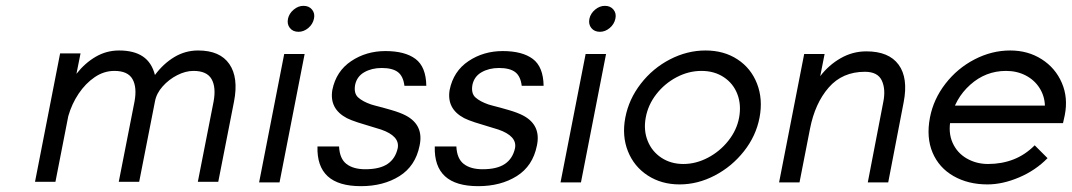

<svg xmlns="http://www.w3.org/2000/svg" viewBox="-20 -625 3673 658"><path d="M186 -442H256L242 -372Q271 -409 308 -430.5Q345 -452 388 -452Q439 -452 469.5 -431.5Q500 -411 511 -368Q540 -407 577.5 -429.5Q615 -452 659 -452Q734 -452 766 -405.5Q798 -359 782 -277L728 -2H658L712 -277Q721 -326 705 -354Q689 -382 643 -382Q616 -382 587.5 -367.5Q559 -353 537.5 -329Q516 -305 511 -277L457 -2H387L441 -277Q450 -326 434 -354Q418 -382 372 -382Q336 -382 304.5 -360.5Q273 -339 249.5 -304Q226 -269 214 -227L170 -2H100Z M954 -440H1024L938 0H868ZM967 -561Q971 -579 986.5 -592Q1002 -605 1020 -605Q1039 -605 1049.5 -592Q1060 -579 1056 -561Q1052 -542 1036.5 -529Q1021 -516 1003 -516Q984 -516 973.5 -529Q963 -542 967 -561Z M1068 -123H1142Q1144 -81 1167.5 -63Q1191 -45 1232 -45Q1281 -45 1308 -63Q1335 -81 1343 -117Q1347 -138 1332.5 -154Q1318 -170 1286 -181Q1268 -187 1250 -192Q1229 -198 1206 -205.5Q1183 -213 1169 -220Q1108 -252 1119 -317Q1132 -381 1183.5 -415.5Q1235 -450 1301 -450Q1368 -450 1404 -423Q1440 -396 1441 -331H1366Q1362 -364 1343.5 -378Q1325 -392 1288 -392Q1254 -392 1228.5 -377.5Q1203 -363 1197 -334Q1192 -305 1207.5 -291Q1223 -277 1252 -267L1266 -263Q1290 -257 1321 -248Q1352 -239 1371 -229Q1433 -196 1418 -126Q1404 -56 1349 -21.5Q1294 13 1217 13Q1140 13 1103 -21Q1066 -55 1068 -123Z M1470 -123H1544Q1546 -81 1569.5 -63Q1593 -45 1634 -45Q1683 -45 1710 -63Q1737 -81 1745 -117Q1749 -138 1734.5 -154Q1720 -170 1688 -181Q1670 -187 1652 -192Q1631 -198 1608 -205.5Q1585 -213 1571 -220Q1510 -252 1521 -317Q1534 -381 1585.5 -415.5Q1637 -450 1703 -450Q1770 -450 1806 -423Q1842 -396 1843 -331H1768Q1764 -364 1745.5 -378Q1727 -392 1690 -392Q1656 -392 1630.5 -377.5Q1605 -363 1599 -334Q1594 -305 1609.5 -291Q1625 -277 1654 -267L1668 -263Q1692 -257 1723 -248Q1754 -239 1773 -229Q1835 -196 1820 -126Q1806 -56 1751 -21.5Q1696 13 1619 13Q1542 13 1505 -21Q1468 -55 1470 -123Z M1987 -440H2057L1971 0H1901ZM2000 -561Q2004 -579 2019.5 -592Q2035 -605 2053 -605Q2072 -605 2082.5 -592Q2093 -579 2089 -561Q2085 -542 2069.5 -529Q2054 -516 2036 -516Q2017 -516 2006.5 -529Q1996 -542 2000 -561Z M2123 -222Q2135 -285 2176 -338Q2217 -391 2276 -421.5Q2335 -452 2398 -452Q2461 -452 2507.5 -421.5Q2554 -391 2574.5 -338Q2595 -285 2583 -222Q2571 -159 2529.5 -106.5Q2488 -54 2429.5 -23.5Q2371 7 2309 7Q2247 7 2200 -23.5Q2153 -54 2132 -106.5Q2111 -159 2123 -222ZM2513 -222Q2521 -266 2507 -302.5Q2493 -339 2460.5 -360.5Q2428 -382 2384 -382Q2340 -382 2299 -360.5Q2258 -339 2229.5 -302.5Q2201 -266 2193 -222Q2185 -179 2199.5 -142.5Q2214 -106 2246.5 -84.5Q2279 -63 2322 -63Q2365 -63 2406 -84.5Q2447 -106 2476 -142.5Q2505 -179 2513 -222Z M2736 -440H2806L2791 -364Q2820 -402 2861 -425.5Q2902 -449 2949 -449Q3026 -449 3059.5 -403.5Q3093 -358 3077 -275L3024 0H2954L3007 -275Q3016 -319 3002 -349Q2988 -379 2944 -379Q2867 -379 2820 -325Q2773 -271 2756 -184L2720 0H2650Z M3167 -222Q3179 -285 3220 -338Q3261 -391 3320 -421.5Q3379 -452 3442 -452Q3503 -452 3550 -422Q3597 -392 3619 -341Q3641 -290 3629 -230L3623 -203H3205L3219 -263H3561Q3560 -296 3542.5 -323.5Q3525 -351 3495 -366.5Q3465 -382 3428 -382Q3358 -382 3305 -334.5Q3252 -287 3238 -216Q3229 -171 3244.5 -136Q3260 -101 3293 -82Q3326 -63 3366 -63Q3413 -63 3453 -78.5Q3493 -94 3526 -127L3570 -83Q3529 -41 3472.5 -17Q3416 7 3364 7Q3298 7 3248 -21.5Q3198 -50 3176 -102Q3154 -154 3167 -222Z"/></svg>

Font: Teachers[wght] Italic
Style: Regular
Weight: 400
Designer: Alfredo Marco Pradil & Chank Diesel
Version: Version 1.000;Glyphs 3.1.2 (3151)